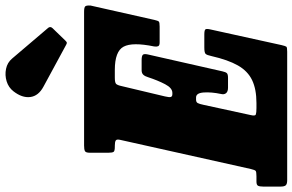

<svg xmlns="http://www.w3.org/2000/svg" viewBox="-242 -874 1080 709"><g transform="rotate(-90 298.5 -520.0)"><path d="M265.5 -309.5 227.5 -134.5Q223.5 -118 229.8 -115.8Q236 -113.5 253.5 -113.5H272Q323 -113.5 356.5 -129.5Q390 -145.5 410.8 -182Q431.5 -218.5 445.5 -280Q449 -296.5 453.5 -301.2Q458 -306 477 -306H525Q540.5 -306 543.8 -302.2Q547 -298.5 544 -284.5L486 -21Q482.5 -6 480 -3Q477.5 0 461.5 0H-13Q-26.5 0 -31.5 -5Q-36.5 -10 -36.5 -24.5V-88.5Q-36.5 -101.5 -33.5 -107.5Q-30.5 -113.5 -18 -113.5H1.5Q18 -113.5 21.5 -116.5Q25 -119.5 28.5 -134.5L136 -616.5Q139 -629.5 133.8 -633Q128.5 -636.5 114.5 -636.5H110.5Q95 -636.5 91.8 -641Q88.5 -645.5 88.5 -660V-729Q88.5 -744 94.8 -747Q101 -750 115 -750H609Q625.5 -750 629.2 -745.5Q633 -741 632 -726L579 -490.5Q576 -477 572.8 -474Q569.5 -471 554.5 -471H495.5Q484 -471 481.8 -476.8Q479.5 -482.5 481 -491.5Q497.5 -571.5 480.2 -604Q463 -636.5 394 -636.5H365.5Q348 -636.5 343 -632Q338 -627.5 334.5 -611L296.5 -451.5Q292.5 -435 294.5 -429.5Q296.5 -424 305 -424H309.5Q327.5 -424 341.5 -450.8Q355.5 -477.5 367.5 -514Q370.5 -524.5 376.2 -531Q382 -537.5 393 -537.5H430.5Q445.5 -537.5 450 -533.2Q454.5 -529 451.5 -515L389 -239Q386.5 -227.5 382.5 -223Q378.5 -218.5 365 -218.5H328.5Q314 -218.5 308.2 -226Q302.5 -233.5 305.5 -244.5Q313 -280.5 311 -308.5Q309 -336.5 292.5 -336.5H284.5Q275 -336.5 271.8 -330.2Q268.5 -324 265.5 -309.5ZM315.5 -1011Q329.5 -1029 352.2 -1036Q375 -1043 398.2 -1038.2Q421.5 -1033.5 436.5 -1015.5L548 -884.5Q557 -875.5 548.5 -866.5L502.5 -819Q498 -814.5 495.5 -813.8Q493 -813 487.5 -816L332.5 -900Q298 -918.5 294.2 -948.8Q290.5 -979 315.5 -1011Z"/></g></svg>

Font: Besley* Condensed Heavy
Style: Italic
Weight: 800
Width: 3
Italic angle: -13°
Designer: Owen Earl
Foundry: indestructible type*
Version: Version 3.000; ttfautohint (v1.8.3)